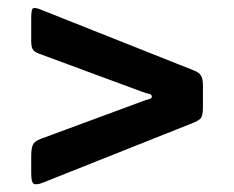

<svg xmlns="http://www.w3.org/2000/svg" viewBox="-20 -635 600 492"><path d="M341 -401 80 -497.5Q69 -501.5 64.5 -507.8Q60 -514 60 -529.5V-588.5Q60 -610.5 64.2 -613.5Q68.5 -616.5 83 -611L478 -454Q490.5 -449 495.2 -441Q500 -433 500 -415V-360Q500 -337.5 493.8 -331.2Q487.5 -325 472 -319L90 -167Q75 -161 67.5 -163.5Q60 -166 60 -190.5V-234Q60 -255.5 64.5 -264.5Q69 -273.5 84 -279L341 -374Q354 -379 361.5 -380.8Q369 -382.5 369 -387Q369 -393.5 362.2 -394.5Q355.5 -395.5 341 -401Z"/></svg>

Font: Besley* Condensed Fatface
Style: Regular
Weight: 900
Width: 3
Designer: Owen Earl
Foundry: indestructible type*
Version: Version 3.000; ttfautohint (v1.8.3)